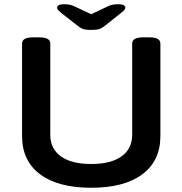

<svg xmlns="http://www.w3.org/2000/svg" viewBox="-20 -878 860 905"><path d="M410 7Q254 7 169 -56.5Q84 -120 84 -237V-673Q84 -687 96.5 -694.5Q109 -702 138 -702H163Q192 -702 204.5 -694.5Q217 -687 217 -673V-243Q217 -177 267 -141Q317 -105 410 -105Q503 -105 553 -141Q603 -177 603 -243V-673Q603 -687 615.5 -694.5Q628 -702 657 -702H683Q711 -702 723.5 -694.5Q736 -687 736 -673V-237Q736 -120 651 -56.5Q566 7 410 7ZM536 -858Q557 -858 564 -853Q571 -848 571 -843Q571 -839 568 -834Q565 -829 553 -819L475 -757Q461 -746 449 -741.5Q437 -737 410 -737Q382 -737 369.5 -742Q357 -747 344 -758L266 -819Q254 -829 251.5 -834Q249 -839 249 -843Q249 -848 256 -853Q263 -858 284 -858Q310 -858 329 -849L410 -811L492 -850Q510 -858 536 -858Z"/></svg>

Font: Asap Expanded SemiBold
Style: Regular
Weight: 600
Width: 7
Designer: Pablo Cosgaya
Foundry: Omnibus-Type
Version: Version 3.001; ttfautohint (v1.8.4.7-5d5b)